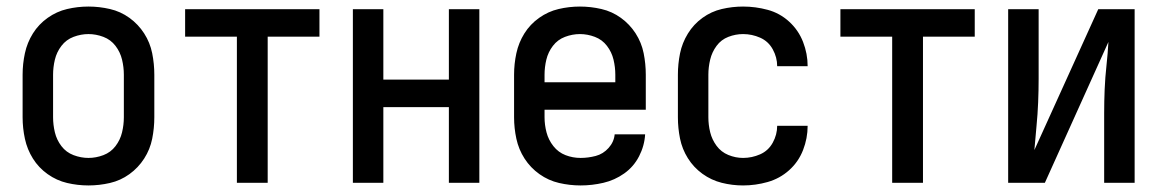

<svg xmlns="http://www.w3.org/2000/svg" viewBox="-20 -558 3540 586"><path d="M250 8Q283 8 315.5 0.5Q348 -7 375 -26.5Q402 -46 420 -74Q438 -102 444.5 -134.5Q451 -167 451 -200V-330Q451 -363 444.5 -395.5Q438 -428 420 -456Q402 -484 375 -503.5Q348 -523 315.5 -530.5Q283 -538 250 -538Q217 -538 185 -530.5Q153 -523 125.5 -503.5Q98 -484 80.5 -456Q63 -428 56 -395.5Q49 -363 49 -330V-200Q49 -167 56 -134.5Q63 -102 80.5 -74Q98 -46 125.5 -26.5Q153 -7 185 0.5Q217 8 250 8ZM250 -76Q227 -76 204.5 -84.5Q182 -93 167.5 -112Q153 -131 147.5 -154Q142 -177 142 -200V-330Q142 -353 147.5 -376Q153 -399 167.5 -418Q182 -437 204.5 -445.5Q227 -454 250 -454Q273 -454 295.5 -445.5Q318 -437 332.5 -418Q347 -399 352.5 -376Q358 -353 358 -330V-200Q358 -177 352.5 -154Q347 -131 332.5 -112Q318 -93 295.5 -84.5Q273 -76 250 -76Z M703 0H797V-446H955V-530H545V-446H703Z M1057 0H1150V-231H1350V0H1443V-530H1350V-315H1150V-530H1057Z M1752 8Q1787 8 1821.5 0Q1856 -8 1885 -28.5Q1914 -49 1930.5 -81Q1947 -113 1949 -148H1856Q1854 -125 1837.5 -106.5Q1821 -88 1798 -82Q1775 -76 1752 -76Q1728 -76 1706 -84.5Q1684 -93 1669 -112Q1654 -131 1648 -154Q1642 -177 1642 -200V-223H1951V-330Q1951 -363 1944.5 -395.5Q1938 -428 1920 -456Q1902 -484 1875 -503.5Q1848 -523 1815.5 -530.5Q1783 -538 1750 -538Q1717 -538 1685 -530.5Q1653 -523 1625.5 -503.5Q1598 -484 1580.5 -456Q1563 -428 1556 -395.5Q1549 -363 1549 -330V-200Q1549 -167 1556 -134.5Q1563 -102 1581 -74Q1599 -46 1626.5 -26.5Q1654 -7 1686.5 0.5Q1719 8 1752 8ZM1642 -307V-330Q1642 -353 1647.5 -376Q1653 -399 1667.5 -418Q1682 -437 1704.5 -445.5Q1727 -454 1750 -454Q1773 -454 1795.5 -445.5Q1818 -437 1832.5 -418Q1847 -399 1852.5 -376Q1858 -353 1858 -330V-307Z M2248 8Q2286 8 2323 -2.5Q2360 -13 2388.5 -38.5Q2417 -64 2431 -100Q2445 -136 2445 -174H2352Q2352 -147 2338.5 -122.5Q2325 -98 2300 -87Q2275 -76 2248 -76Q2225 -76 2203 -85Q2181 -94 2167 -113Q2153 -132 2147.5 -154.5Q2142 -177 2142 -200V-330Q2142 -353 2147.5 -376Q2153 -399 2167 -418Q2181 -437 2203 -445.5Q2225 -454 2248 -454Q2275 -454 2300 -443Q2325 -432 2338.5 -407.5Q2352 -383 2352 -356H2445Q2445 -394 2431 -430Q2417 -466 2388.5 -492Q2360 -518 2323 -528Q2286 -538 2248 -538Q2215 -538 2183 -530.5Q2151 -523 2124 -503.5Q2097 -484 2079.5 -455.5Q2062 -427 2055.5 -395Q2049 -363 2049 -330V-200Q2049 -167 2055.5 -135Q2062 -103 2079.5 -75Q2097 -47 2124 -27.5Q2151 -8 2183 0Q2215 8 2248 8Z M2703 0H2797V-446H2955V-530H2545V-446H2703Z M3057 0H3169L3363 -430Q3361 -394 3357 -357.5Q3353 -321 3351.5 -285Q3350 -249 3350 -212V0H3443V-530H3332L3137 -100Q3140 -137 3143.5 -173Q3147 -209 3148.5 -245.5Q3150 -282 3150 -318V-530H3057Z"/></svg>

Font: Iosevka SS08 Medium
Style: Regular
Weight: 500
Monospace: yes
Designer: Belleve Invis
Foundry: Belleve Invis
Version: Version 3.4.3; ttfautohint (v1.8.3)